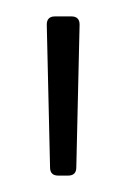

<svg xmlns="http://www.w3.org/2000/svg" viewBox="-20 -712 154 234"><path d="M41 -508 37 -682Q37 -692 47 -692H67Q77 -692 77 -682L73 -508Q73 -498 63 -498H51Q41 -498 41 -508Z"/></svg>

Font: Barlow GEO Extra Light
Style: Regular
Weight: 200
Designer: Jeremy Tribby
Foundry: Tribby Type
Version: Version 1.408